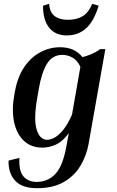

<svg xmlns="http://www.w3.org/2000/svg" viewBox="-20 -765 614 1008"><path d="M445 -9Q434 52 402.5 105Q371 158 315 190.5Q259 223 174 223Q95 223 59 183Q23 143 25 78L82 64Q78 133 103.5 161.5Q129 190 172 190Q231 190 270.5 148.5Q310 107 329 1L341 -66Q310 -23 274.5 -6.5Q239 10 203 10Q142 10 104 -27Q66 -64 53.5 -127Q41 -190 55 -266L59 -288Q73 -363 108 -414Q143 -465 192 -491Q241 -517 295 -517Q372 -517 413 -465Q436 -471 460 -481Q484 -491 506 -507H533ZM175 -248Q156 -138 172.5 -84.5Q189 -31 228 -31Q242 -31 262.5 -40.5Q283 -50 308 -78.5Q333 -107 358 -163L402 -414Q386 -449 360 -463Q334 -477 308 -477Q255 -477 226.5 -430Q198 -383 184 -300ZM337 -661Q384 -661 415 -680.5Q446 -700 464 -745L498 -735Q473 -653 431.5 -616Q390 -579 331 -579Q270 -579 237.5 -620.5Q205 -662 206 -735L238 -745Q241 -700 267 -680.5Q293 -661 337 -661Z"/></svg>

Font: Inria Serif
Style: Bold Italic
Weight: 700
Italic angle: -10°
Designer: Black Foundry Team
Foundry: Black Foundry
Version: Version 1.000; ttfautohint (v1.8.3)